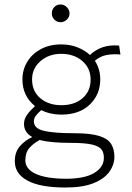

<svg xmlns="http://www.w3.org/2000/svg" viewBox="-20 -664 590 856"><path d="M253 -153Q204 -153 164 -173Q147 -158 139 -147Q131 -136 131 -123Q131 -91 176.5 -80.5Q222 -70 312 -70Q385 -70 423.5 -57.5Q462 -45 476 -21.5Q490 2 490 35Q490 71 467 102.5Q444 134 396 153Q348 172 272 172Q160 172 103 141.5Q46 111 46 55Q46 14 68.5 -12Q91 -38 124 -53Q87 -73 87 -112Q87 -133 100.5 -152Q114 -171 136 -191Q80 -236 80 -310Q80 -353 101.5 -388.5Q123 -424 162 -445Q201 -466 253 -466Q293 -466 325.5 -453Q358 -440 381 -419Q407 -443 438 -453.5Q469 -464 511 -461L517 -421Q482 -424 454 -418.5Q426 -413 403 -393Q427 -356 427 -310Q427 -243 380.5 -198Q334 -153 253 -153ZM253 -195Q313 -195 348.5 -226.5Q384 -258 384 -309Q384 -360 347 -392Q310 -424 253 -424Q198 -424 160.5 -391.5Q123 -359 123 -310Q123 -257 160 -226Q197 -195 253 -195ZM272 133Q357 133 399.5 107.5Q442 82 443 42Q444 18 433 3Q422 -12 390.5 -19.5Q359 -27 297 -27Q254 -27 218.5 -30Q183 -33 157 -40Q129 -25 111 -4.5Q93 16 93 51Q93 89 138 110.5Q183 132 272 133ZM250 -565Q234 -565 222.5 -576.5Q211 -588 211 -604Q211 -621 222 -632.5Q233 -644 250 -644Q266 -644 278 -632Q290 -620 290 -604Q290 -588 278 -576.5Q266 -565 250 -565Z"/></svg>

Font: Inconsolata SemiExpanded Light
Style: Regular
Weight: 300
Width: 6
Monospace: yes
Designer: Raph Levien, Cyreal, Brenton Simpson
Foundry: Raph Levien, Cyreal, Google
Version: Version 3.001; ttfautohint (v1.8.2.53-6de2)